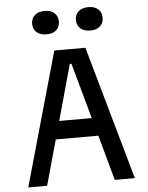

<svg xmlns="http://www.w3.org/2000/svg" viewBox="-66 -1092 881 1145"><g transform="rotate(-5 375.0 -520.0)"><path d="M56 0 282 -800H468L694 0H574L377 -712H367L169 0ZM185 -271V-379H565V-271ZM244 -900Q207 -900 185.5 -919Q164 -938 164 -970Q164 -1002 185.5 -1021Q207 -1040 244 -1040Q282 -1040 303 -1021Q324 -1002 324 -970Q324 -938 303 -919Q282 -900 244 -900ZM506 -900Q469 -900 447.5 -919Q426 -938 426 -970Q426 -1002 447.5 -1021Q469 -1040 506 -1040Q544 -1040 565 -1021Q586 -1002 586 -970Q586 -938 565 -919Q544 -900 506 -900Z"/></g></svg>

Font: Martian Mono SemiExpanded
Style: Regular
Weight: 400
Width: 6
Monospace: yes
Designer: Roman Shamin
Foundry: Evil Martians
Version: Version 1.000